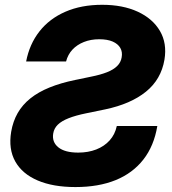

<svg xmlns="http://www.w3.org/2000/svg" viewBox="-20 -758 705 789"><path d="M290 10.7Q198.2 10.7 134.8 -16.4Q71.3 -43.5 42.7 -94.5Q14.2 -145.5 25.9 -216.3Q33.2 -259.3 52.7 -293.5Q72.3 -327.6 105 -353.8Q137.7 -379.9 183.3 -398.4Q229 -417 288.1 -429.2L354 -442.9Q393.1 -450.7 419.7 -461.2Q446.3 -471.7 461.4 -486.6Q476.6 -501.5 480 -522.5Q483.9 -544.4 474.4 -561Q464.8 -577.6 443.1 -587.2Q421.4 -596.7 387.7 -596.7Q353 -596.7 324.7 -585.4Q296.4 -574.2 277.6 -554Q258.8 -533.7 251.5 -505.4H87.4Q101.1 -576.7 142.1 -628.9Q183.1 -681.2 248.5 -709.7Q314 -738.3 399.9 -738.3Q484.4 -738.3 545.9 -710Q607.4 -681.6 637.2 -630.9Q667 -580.1 655.8 -512.7Q642.1 -431.6 579.6 -381.1Q517.1 -330.6 412.6 -308.6L334.5 -292.5Q291 -283.7 262 -272.2Q232.9 -260.7 217.5 -245.6Q202.1 -230.5 198.7 -209.5Q192.9 -174.3 219.7 -152.6Q246.6 -130.9 301.3 -130.9Q342.3 -130.9 375.5 -143.8Q408.7 -156.7 430.7 -181.2Q452.6 -205.6 460 -240.2H626.5Q612.8 -158.2 569.1 -102.3Q525.4 -46.4 455.1 -17.8Q384.8 10.7 290 10.7Z"/></svg>

Font: Inter 24pt ExtraBold
Style: Italic
Weight: 800
Italic angle: -9.3988°
Designer: Rasmus Andersson
Foundry: rsms
Version: Version 4.001;git-66647c0bb